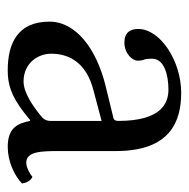

<svg xmlns="http://www.w3.org/2000/svg" viewBox="-16 -463 489 497"><g transform="rotate(90 228.5 -214.5)"><path d="M293 -48C299 -17 310 10 360 10C398 10 434 -7 455 -27C453 -39 449 -48 438 -54C431 -48 414 -38 401 -38C372 -38 371 -77 371 -123V-270C371 -412 293 -439 220 -439C138 -439 55 -385 55 -328C55 -304 67 -292 90 -292C119 -292 137 -313 137 -326C137 -333 136 -340 134 -344C133 -347 132 -353 132 -364C132 -395 174 -406 212 -406C246 -406 293 -389 293 -276C293 -269 290 -265 287 -264L201 -243C105 -219 36 -166 36 -98C36 -16 92 10 162 10C197 10 227 2 271 -32L291 -48ZM293 -233V-101C293 -88 287 -81 279 -75C253 -54 219 -31 191 -31C141 -31 119 -71 119 -102C119 -147 140 -193 214 -212Z"/></g></svg>

Font: Libertinus Math
Style: Regular
Weight: 400
Designer: Philipp H. Poll, Khaled Hosny
Foundry: Caleb Maclennan
Version: Version 7.050;RELEASE